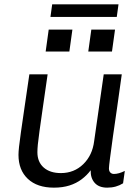

<svg xmlns="http://www.w3.org/2000/svg" viewBox="-20 -853 640 883"><path d="M228 10Q151 10 108 -30.5Q65 -71 65 -141Q65 -154 67.5 -178Q70 -202 76 -243.5Q82 -285 91.5 -350.5Q101 -416 115 -511H199Q185 -415 176 -351.5Q167 -288 161.5 -249Q156 -210 154 -188.5Q152 -167 152 -153Q152 -108 181 -82.5Q210 -57 260 -57Q321 -57 363 -98Q405 -139 413 -204L457 -511H540Q530 -435 519 -361Q508 -287 499.5 -226Q491 -165 486 -126Q481 -87 481 -79Q481 -66 487.5 -59.5Q494 -53 504 -53Q526 -53 554 -67L546 -10Q530 0 512 5Q494 10 473 10Q435 10 415.5 -12Q396 -34 397 -70Q380 -47 355.5 -28.5Q331 -10 299.5 0Q268 10 228 10ZM212 -775 220 -833H525L517 -775ZM495 -616H386L400 -717H509ZM299 -616H190L204 -717H313Z"/></svg>

Font: Chivo Mono Medium Light
Style: Italic
Weight: 300
Italic angle: -8.05°
Monospace: yes
Version: Version 1.008